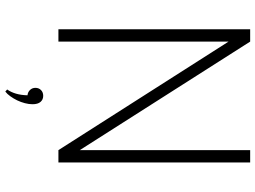

<svg xmlns="http://www.w3.org/2000/svg" viewBox="-144 -646 998 751"><g transform="rotate(90 355.5 -271.0)"><path d="M95 0V-750H143.2L567.7 -83.6V-750H615.9V0H567.7L143.2 -665.5V0ZM330.5 200.5Q340.9 185.9 346.8 165.9Q352.7 145.9 353.2 120.9Q341.4 120 332.7 111.4Q324.1 102.7 324.1 90Q324.1 76.8 332.7 68.2Q341.4 59.5 355.5 59.5Q370 59.5 379.1 70Q388.2 80.5 388.2 101.4Q388.2 115.5 384.1 131.1Q380 146.8 373 161.4Q365.9 175.9 357 188.2Q348.2 200.5 338.6 207.7Z"/></g></svg>

Font: Spartan Light
Style: Regular
Weight: 300
Designer: Matt Bailey, Mirko Velimirovic
Foundry: Matt Bailey
Version: Version 1.005